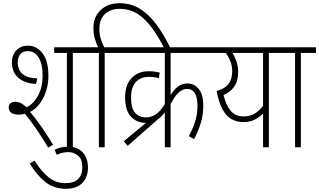

<svg xmlns="http://www.w3.org/2000/svg" viewBox="-20 -916 1985 1194"><path d="M97 -203Q64 -203 49 -215.5Q34 -228 34 -247Q34 -264 45 -273.5Q56 -283 74 -283Q94 -283 110.5 -274.5Q127 -266 145 -249Q188 -269 216.5 -321Q245 -373 245 -446Q245 -519 220 -558.5Q195 -598 152 -598Q120 -598 105 -577.5Q90 -557 90 -526Q90 -508 98.5 -485.5Q107 -463 133.5 -446.5Q160 -430 212 -429L204 -394Q135 -397 94.5 -432Q54 -467 54 -528Q54 -573 81 -602.5Q108 -632 154 -632Q207 -632 244 -585.5Q281 -539 281 -445Q281 -370 250 -308.5Q219 -247 167 -220Q200 -182 239 -126Q278 -70 310 -16L280 2Q239 -66 203 -118Q167 -170 135 -208Q116 -203 97 -203ZM433 -587V0H396V-587H317V-622H527V-587Z M319 15Q339 6 359.5 1Q380 -4 405 -4Q460 -4 493.5 30.5Q527 65 527 128Q527 184 492.5 221Q458 258 390 258Q314 258 261 215Q208 172 165 101L195 83Q236 149 281.5 186Q327 223 388 223Q440 223 466 197Q492 171 492 125Q492 73 465 51.5Q438 30 405 30Q367 30 333 47Z M595 -587H514V-622H590Q579 -645 570 -675Q561 -705 561 -743Q561 -811 606 -853.5Q651 -896 723 -896Q794 -896 850 -861.5Q906 -827 952.5 -764Q999 -701 1041 -615H1002Q937 -742 872.5 -801.5Q808 -861 724 -861Q668 -861 633 -829Q598 -797 598 -736Q598 -701 607.5 -672Q617 -643 628 -622H725V-587H631V0H595Z M750 -38 888 -152H884Q832 -152 795 -190Q758 -228 758 -311Q758 -388 798.5 -430.5Q839 -473 904 -473Q924 -473 942 -470.5Q960 -468 973 -465L968 -430Q942 -438 906 -438Q854 -438 824.5 -405.5Q795 -373 795 -311Q795 -242 820.5 -214Q846 -186 887 -186Q920 -186 949 -205Q978 -224 1005 -269V-587H712V-622H1301V-587H1041V-325Q1064 -362 1089 -379.5Q1114 -397 1146 -397Q1187 -397 1215.5 -363.5Q1244 -330 1244 -259Q1244 -200 1228 -149Q1212 -98 1187 -51L1154 -69Q1177 -111 1192.5 -157.5Q1208 -204 1208 -258Q1208 -363 1142 -363Q1116 -363 1091 -340.5Q1066 -318 1041 -268V0H1005V-218Q996 -205 985.5 -194.5Q975 -184 964 -176L774 -9Z M1747 -622V-587H1652V0H1616V-210Q1596 -189 1566 -173Q1536 -157 1494 -157Q1426 -157 1386 -203.5Q1346 -250 1327 -350Q1378 -364 1401 -393.5Q1424 -423 1424 -473Q1424 -507 1412.5 -535.5Q1401 -564 1384 -587H1288V-622ZM1370 -325Q1385 -263 1414 -227.5Q1443 -192 1495 -192Q1533 -192 1562.5 -209Q1592 -226 1616 -258V-587H1426Q1440 -564 1450.5 -534Q1461 -504 1461 -470Q1461 -411 1436.5 -377Q1412 -343 1370 -325Z M1851 -587V0H1815V-587H1734V-622H1945V-587Z"/></svg>

Font: Noto Sans Condensed ExtraLight
Style: Italic
Weight: 200
Width: 3
Italic angle: -12°
Designer: Monotype Design Team
Foundry: Monotype Imaging Inc.
Version: Version 2.013; ttfautohint (v1.8.4.7-5d5b)